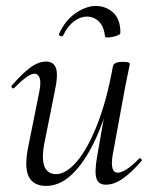

<svg xmlns="http://www.w3.org/2000/svg" viewBox="-20 -597 505 630"><path d="M131.8 13Q89 13 73.9 -18.3Q58.8 -49.6 73.4 -119L109.2 -297Q115 -327.6 110.1 -341.4Q105.2 -355.2 93 -355.2Q82.2 -355.2 65.2 -342.8Q48.2 -330.4 27.4 -309Q23.4 -305 19.4 -309Q15.4 -313 19.4 -317Q52.2 -355 79 -375Q105.8 -395 131.6 -395Q156 -395 163.7 -373.2Q171.4 -351.4 159.6 -297L127.8 -138Q115.4 -80.4 125 -53Q134.6 -25.6 164.4 -25.6Q196.6 -25.6 231.9 -66.8Q267.2 -108 298.6 -187.1Q330 -266.2 350.4 -378.8L362.8 -377.8Q343 -261.4 307.6 -173.2Q272.2 -85 227.2 -36Q182.2 13 131.8 13ZM327.2 9Q302.4 9 296.1 -12.7Q289.8 -34.4 299.2 -86.6L350.4 -378.8Q353 -394 382.4 -394Q396.8 -394 401.3 -392.2Q405.8 -390.4 405.8 -387.6Q405.8 -384.4 400.8 -361.2Q395.8 -338 390.8 -312L349.8 -89Q340 -30.4 366.4 -30.4Q378 -30.4 396.1 -42Q414.2 -53.6 435.6 -76Q438.6 -80 443 -75.5Q447.4 -71 443.6 -67.8Q409.2 -28.8 381.5 -9.9Q353.8 9 327.2 9ZM324.8 -477Q321 -510.2 304.5 -526.4Q288 -542.6 264.8 -542.6Q243.8 -542.6 222.9 -527.1Q202 -511.6 187.4 -481Q184.2 -476 178.4 -478.6Q172.6 -481.2 173.6 -485.6Q194.2 -531 228.5 -554.2Q262.8 -577.4 294.4 -577.4Q327.4 -577.4 351.2 -555.8Q375 -534.2 375 -490Q375 -485 367.3 -481.5Q359.6 -478 349.9 -476Q340.2 -474 332.5 -474Q324.8 -474 324.8 -477Z"/></svg>

Font: Cormorant Light
Style: Italic
Weight: 300
Italic angle: -10°
Designer: Christian Thalmann (Catharsis Fonts)
Foundry: Catharsis Fonts
Version: Version 4.000